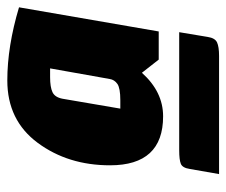

<svg xmlns="http://www.w3.org/2000/svg" viewBox="-67 -743 619 525"><g transform="rotate(-90 242.5 -480.5)"><path d="M29 -191 43 -271Q46 -291 57 -295.5Q68 -300 94 -300H417L404 -222Q401 -202 389 -196.5Q377 -191 352 -191ZM485 -738 419 -356H342L306 -402Q254 -344 187 -344Q53 -344 53 -489Q53 -604 114.5 -687Q176 -770 285 -770Q378 -770 485 -738ZM235 -619 208 -461H231Q264 -461 275.5 -469Q287 -477 289 -490L318 -653H294Q267 -653 253 -646.5Q239 -640 235 -619Z"/></g></svg>

Font: Changa One
Style: Italic
Weight: 400
Italic angle: -12°
Designer: Eduardo Rodriguez Tunni
Foundry: Eduardo Rodriguez Tunni
Version: Version 1.003